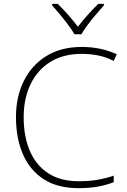

<svg xmlns="http://www.w3.org/2000/svg" viewBox="-20 -968 658 998"><path d="M405 -688Q309 -688 241.5 -646Q174 -604 138.5 -529.5Q103 -455 103 -359Q103 -259 135 -184Q167 -109 230.5 -67.5Q294 -26 389 -26Q445 -26 489.5 -34Q534 -42 571 -55V-21Q536 -7 491 1.5Q446 10 387 10Q280 10 208 -36Q136 -82 99.5 -165.5Q63 -249 63 -360Q63 -464 103.5 -546.5Q144 -629 220.5 -676.5Q297 -724 405 -724Q505 -724 587 -686L571 -651Q531 -672 489 -680Q447 -688 405 -688ZM367 -790Q355 -811 334.5 -838.5Q314 -866 291.5 -893Q269 -920 251 -940V-948H280Q307 -922 335 -890Q363 -858 385 -829Q407 -858 435.5 -890Q464 -922 491 -948H520V-940Q502 -920 479 -893Q456 -866 435.5 -838.5Q415 -811 403 -790Z"/></svg>

Font: Noto Sans Lao UI ExtLt
Style: Regular
Weight: 200
Designer: Monotype Design Team
Foundry: Monotype Imaging Inc.
Version: Version 2.000; ttfautohint (v1.8.4.7-5d5b)